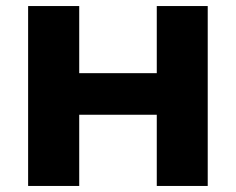

<svg xmlns="http://www.w3.org/2000/svg" viewBox="-20 -615 780 635"><path d="M73 0V-595H242V-373H498.5V-595H667V0H498.5V-235.5H242V0Z"/></svg>

Font: Encode Sans SC SemiExpanded
Style: Bold
Weight: 700
Width: 6
Designer: Multiple Designers
Foundry: Impallari Type
Version: Version 3.002